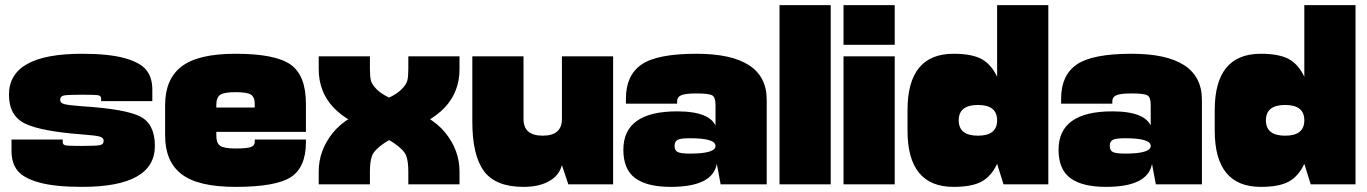

<svg xmlns="http://www.w3.org/2000/svg" viewBox="-20 -720 5340 750"><path d="M300 -195Q354 -191 369.5 -186.5Q385 -182 385 -170Q385 -156 370.5 -153Q356 -150 300 -150Q249 -150 237 -152Q225 -154 225 -165V-175H25V-130Q25 -83 48.5 -53.5Q72 -24 133.5 -7Q195 10 300 10Q585 10 585 -150Q585 -235 528.5 -264.5Q472 -294 300 -305Q246 -309 230.5 -313.5Q215 -318 215 -330Q215 -344 229.5 -347Q244 -350 300 -350Q351 -350 363 -348Q375 -346 375 -335V-325H575V-370Q575 -417 551.5 -446.5Q528 -476 466.5 -493Q405 -510 300 -510Q15 -510 15 -350Q15 -268 77.5 -237.5Q140 -207 300 -195Z M1175 -165V-175H975V-165Q975 -151 959.5 -145.5Q944 -140 900 -140Q855 -140 840 -150.5Q825 -161 825 -190V-250H625V-190Q625 -89 689.5 -39.5Q754 10 900 10Q1057 10 1116 -28Q1175 -66 1175 -165ZM1175 -315Q1175 -425 1115.5 -467.5Q1056 -510 900 -510Q754 -510 689.5 -460.5Q625 -411 625 -310V-250H825V-310Q825 -339 840 -349.5Q855 -360 900 -360Q945 -360 960 -350.5Q975 -341 975 -315V-295H1175ZM700 -205H1175V-300H700Z M1455 -205 1595 -300Q1533 -323 1500.5 -338.5Q1468 -354 1450.5 -372Q1433 -390 1429 -405Q1425 -420 1425 -450V-500H1225V-450Q1225 -273 1455 -205ZM1545 -205Q1775 -273 1775 -450V-500H1575V-450Q1575 -420 1571 -405Q1567 -390 1549.5 -372Q1532 -354 1499.5 -338.5Q1467 -323 1405 -300ZM1455 -305Q1336 -270 1280.5 -201.5Q1225 -133 1225 -50V0H1425V-50Q1425 -90 1433.5 -112Q1442 -134 1479.5 -160Q1517 -186 1595 -215ZM1545 -305 1405 -215Q1483 -186 1520.5 -160Q1558 -134 1566.5 -112Q1575 -90 1575 -50V0H1775V-50Q1775 -133 1719.5 -201.5Q1664 -270 1545 -305Z M2375 -500H2175V-75L2200 0H2375ZM2175 -75V-255Q2175 -190 2100 -190Q2025 -190 2025 -255V-500H1825V-245Q1825 -113 1870.5 -51.5Q1916 10 2025 10Q2085 10 2124.5 -12Q2164 -34 2175 -75Z M2425 -335V-315H2625V-325Q2625 -341 2641 -348Q2657 -355 2700 -355Q2749 -355 2762 -347.5Q2775 -340 2775 -310V-220L2975 -250V-330Q2975 -510 2700 -510Q2547 -510 2486 -468Q2425 -426 2425 -335ZM2975 -250H2775V-115L2780 -80L2795 0H2975ZM2415 -135Q2415 -58 2461.5 -24Q2508 10 2600 10Q2764 10 2780 -80L2775 -150Q2775 -120 2675 -120Q2640 -120 2627.5 -126Q2615 -132 2615 -150Q2615 -168 2627.5 -174Q2640 -180 2675 -180Q2775 -180 2775 -150L2780 -215Q2764 -285 2625 -285Q2415 -285 2415 -135Z M3025 0H3225V-700H3025Z M3275 0H3475V-500H3275ZM3275 -545H3475V-700H3275Z M4075 0V-700H3875V-80L3900 0ZM3875 -80V-250Q3875 -190 3800 -190Q3725 -190 3725 -250H3525V-210Q3525 10 3705 10Q3776 10 3814 -10.5Q3852 -31 3875 -80ZM3705 -510Q3525 -510 3525 -290V-250H3725Q3725 -310 3800 -310Q3875 -310 3875 -250V-420Q3852 -469 3814 -489.5Q3776 -510 3705 -510Z M4125 -335V-315H4325V-325Q4325 -341 4341 -348Q4357 -355 4400 -355Q4449 -355 4462 -347.5Q4475 -340 4475 -310V-220L4675 -250V-330Q4675 -510 4400 -510Q4247 -510 4186 -468Q4125 -426 4125 -335ZM4675 -250H4475V-115L4480 -80L4495 0H4675ZM4115 -135Q4115 -58 4161.5 -24Q4208 10 4300 10Q4464 10 4480 -80L4475 -150Q4475 -120 4375 -120Q4340 -120 4327.5 -126Q4315 -132 4315 -150Q4315 -168 4327.5 -174Q4340 -180 4375 -180Q4475 -180 4475 -150L4480 -215Q4464 -285 4325 -285Q4115 -285 4115 -135Z M5275 0V-700H5075V-80L5100 0ZM5075 -80V-250Q5075 -190 5000 -190Q4925 -190 4925 -250H4725V-210Q4725 10 4905 10Q4976 10 5014 -10.5Q5052 -31 5075 -80ZM4905 -510Q4725 -510 4725 -290V-250H4925Q4925 -310 5000 -310Q5075 -310 5075 -250V-420Q5052 -469 5014 -489.5Q4976 -510 4905 -510Z"/></svg>

Font: Millimetre
Style: Extrablack
Weight: 900
Designer: Jérémy Landes
Version: Version 1.0